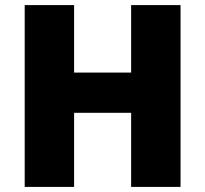

<svg xmlns="http://www.w3.org/2000/svg" viewBox="-20 -734 806 754"><path d="M689 0H495V-291H271V0H77V-714H271V-449H495V-714H689Z"/></svg>

Font: Noto Sans Meetei Mayek Black
Style: Regular
Weight: 900
Designer: Monotype Design Team and Neelakash Kshetrimayum
Foundry: Monotype Imaging Inc.
Version: Version 2.002; ttfautohint (v1.8.4.7-5d5b)